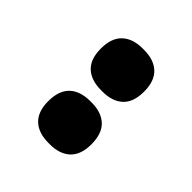

<svg xmlns="http://www.w3.org/2000/svg" viewBox="-19 -838 451 451"><g transform="rotate(-45 207.0 -612.0)"><path d="M119 -540Q84.5 -540 67.2 -558.2Q50 -576.5 50 -609.5V-613.5Q50 -647 67.2 -665.2Q84.5 -683.5 119 -683.5Q154.5 -683.5 171.8 -665.2Q189 -647 189 -613.5V-609.5Q189 -576.5 171.8 -558.2Q154.5 -540 119 -540ZM294 -540Q259 -540 242 -558.2Q225 -576.5 225 -609.5V-613.5Q225 -647 242 -665.2Q259 -683.5 294 -683.5Q329 -683.5 346.2 -665.2Q363.5 -647 363.5 -613.5V-609.5Q363.5 -576.5 346.2 -558.2Q329 -540 294 -540Z"/></g></svg>

Font: Anek Latin
Style: Bold
Weight: 700
Designer: Yesha Goshar
Foundry: Ek Type
Version: Version 1.003